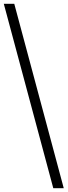

<svg xmlns="http://www.w3.org/2000/svg" viewBox="-27 -854 355 1009"><path d="M308 135H253L-7 -834H48Z"/></svg>

Font: Baskervville SemiBold
Style: Regular
Weight: 600
Version: Version 1.100